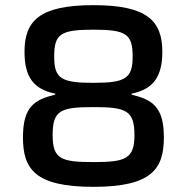

<svg xmlns="http://www.w3.org/2000/svg" viewBox="-20 -716 724 744"><path d="M342 8C570 8 615 -63 615 -184C615 -301 571 -330 490 -349V-353C571 -370 609 -415 609 -515C609 -635 551 -696 342 -696C132 -696 75 -635 75 -515C75 -415 112 -370 194 -353V-349C112 -330 69 -301 69 -184C69 -63 113 8 342 8ZM342 -395C216 -395 190 -412 190 -497C190 -584 214 -601 342 -601C469 -601 494 -584 494 -497C494 -412 466 -395 342 -395ZM342 -88C218 -88 184 -99 184 -192C184 -288 213 -301 342 -301C469 -301 501 -288 501 -192C501 -99 464 -88 342 -88Z"/></svg>

Font: Saira UNSAM Medium
Style: Regular
Weight: 500
Designer: Hector Gatti with collaboration of the Omnibus-Type team
Foundry: Omnibus-Type
Version: Version 0.072;PS 000.072;hotconv 1.0.88;makeotf.lib2.5.64775